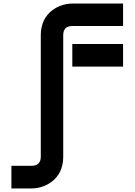

<svg xmlns="http://www.w3.org/2000/svg" viewBox="-20 -773 760 1078"><path d="M671 -526H386V-399H671ZM671 -753H386C315 -753 209 -706 209 -576V108C209 140 191 158 157 158H44V285H158C229 285 335 238 335 108V-576C335 -609 352 -627 386 -627H671Z"/></svg>

Font: Audiowide
Style: Regular
Weight: 400
Designer: Astigmatic (AOETI)
Foundry: Astigmatic (AOETI)
Version: Version 1.002